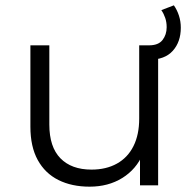

<svg xmlns="http://www.w3.org/2000/svg" viewBox="-20 -695 718 720"><path d="M316 5Q249 5 199 -20Q149 -45 121.5 -95Q94 -145 94 -220V-525H165V-228Q165 -144 206.5 -101.5Q248 -59 323 -59Q378 -59 418.5 -81.5Q459 -104 480.5 -147Q502 -190 502 -250V-525H573V0H505V-144L516 -118Q491 -60 438.5 -27.5Q386 5 316 5ZM524 -471V-525H539Q574 -525 589.5 -545Q605 -565 605 -593Q605 -612 599.5 -628Q594 -644 585 -657L632 -675Q644 -658 651 -636.5Q658 -615 658 -591Q658 -538 628 -504.5Q598 -471 539 -471Z"/></svg>

Font: MOST Montserrat
Style: Regular
Weight: 400
Designer: Julieta Ulanovsky
Foundry: Julieta Ulanovsky
Version: Version 8.000;March 11, 2024;FontCreator 15.0.0.2926 64-bit